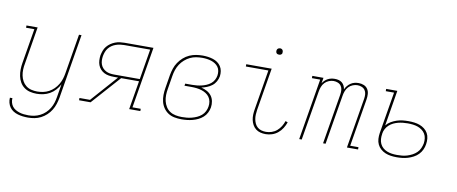

<svg xmlns="http://www.w3.org/2000/svg" viewBox="-76 -1036 3751 1577"><g transform="rotate(10 1800.0 -247.0)"><path d="M209 213Q187 213 165.5 210.5Q144 208 123.5 202Q103 196 85.5 185Q68 174 56 157.5Q44 141 38.5 120Q33 99 35 78H56Q54 96 59 114.5Q64 133 75 147Q86 161 101.5 170Q117 179 134.5 184.5Q152 190 171 192Q190 194 209 194Q234 194 258.5 189Q283 184 306.5 172Q330 160 349.5 141.5Q369 123 382.5 100.5Q396 78 403.5 54Q411 30 415 5L433 -104Q420 -78 399.5 -55.5Q379 -33 353.5 -18.5Q328 -4 300 2Q272 8 245 8Q216 8 189 1.5Q162 -5 140.5 -21Q119 -37 105.5 -60.5Q92 -84 86.5 -111Q81 -138 81.5 -166.5Q82 -195 87 -223L135 -511H66V-530H159L108 -220Q103 -195 102 -169Q101 -143 106 -119Q111 -95 122.5 -74Q134 -53 153 -38Q172 -23 196.5 -17Q221 -11 246 -11Q270 -11 295 -16Q320 -21 342.5 -33Q365 -45 384 -63.5Q403 -82 416.5 -104.5Q430 -127 437.5 -150.5Q445 -174 449 -199L504 -530H525L436 8Q431 35 422.5 61.5Q414 88 399 112.5Q384 137 362.5 157Q341 177 315.5 190Q290 203 263 208Q236 213 209 213Z M598 0V-19H686L881 -239H844Q823 -239 802.5 -242.5Q782 -246 764.5 -255Q747 -264 733.5 -279Q720 -294 713 -312.5Q706 -331 705 -352.5Q704 -374 707 -395Q711 -414 718 -433.5Q725 -453 738.5 -469.5Q752 -486 769.5 -498Q787 -510 806.5 -517.5Q826 -525 846 -527.5Q866 -530 885 -530H1125L1040 -19H1109V0H1016L1056 -239H907L694 0ZM844 -258H1059L1101 -511H885Q868 -511 850.5 -508.5Q833 -506 815.5 -500Q798 -494 782.5 -483.5Q767 -473 755.5 -458.5Q744 -444 737.5 -426.5Q731 -409 728 -392Q725 -374 725.5 -356Q726 -338 732 -321.5Q738 -305 749.5 -292.5Q761 -280 776 -272Q791 -264 808.5 -261Q826 -258 844 -258Z M1453 8Q1423 8 1394 2.5Q1365 -3 1342 -18Q1319 -33 1303 -56Q1287 -79 1280 -106.5Q1273 -134 1273.5 -164Q1274 -194 1279 -223L1297 -333Q1302 -361 1311 -388.5Q1320 -416 1336.5 -440.5Q1353 -465 1375.5 -485Q1398 -505 1425 -517Q1452 -529 1480 -533.5Q1508 -538 1535 -538Q1557 -538 1579 -535Q1601 -532 1621.5 -525.5Q1642 -519 1659 -507Q1676 -495 1687.5 -477.5Q1699 -460 1702.5 -438.5Q1706 -417 1703 -395Q1699 -372 1687 -350.5Q1675 -329 1656 -314.5Q1637 -300 1614.5 -291Q1592 -282 1569 -277Q1594 -271 1616.5 -259Q1639 -247 1654 -227.5Q1669 -208 1674 -182Q1679 -156 1675 -130Q1671 -107 1660 -85Q1649 -63 1630.5 -46.5Q1612 -30 1590 -19.5Q1568 -9 1545 -3Q1522 3 1499 5.5Q1476 8 1453 8ZM1453 -11Q1474 -11 1494.5 -13Q1515 -15 1536 -20.5Q1557 -26 1577 -35Q1597 -44 1614 -58.5Q1631 -73 1641 -93Q1651 -113 1654 -133Q1658 -154 1654 -175.5Q1650 -197 1638.5 -213Q1627 -229 1609.5 -240Q1592 -251 1572.5 -257Q1553 -263 1531.5 -265.5Q1510 -268 1488 -268H1430L1433 -286H1491Q1510 -286 1529.5 -288Q1549 -290 1568.5 -294.5Q1588 -299 1607 -307Q1626 -315 1642.5 -328Q1659 -341 1669 -359.5Q1679 -378 1682 -397Q1685 -416 1682 -435Q1679 -454 1668.5 -468.5Q1658 -483 1642.5 -493Q1627 -503 1609.5 -508.5Q1592 -514 1573 -516.5Q1554 -519 1535 -519Q1510 -519 1484 -515Q1458 -511 1434 -499.5Q1410 -488 1389 -469.5Q1368 -451 1353.5 -428.5Q1339 -406 1330.5 -381Q1322 -356 1318 -330L1300 -220Q1295 -194 1294.5 -167Q1294 -140 1300 -115.5Q1306 -91 1319.5 -69.5Q1333 -48 1354 -34.5Q1375 -21 1401 -16Q1427 -11 1453 -11Z M2155 8Q2132 8 2110.5 2.5Q2089 -3 2072.5 -16Q2056 -29 2045.5 -48Q2035 -67 2030.5 -88.5Q2026 -110 2027 -133Q2028 -156 2032 -179L2087 -511H1899V-530H2111L2052 -176Q2049 -156 2048 -136Q2047 -116 2050.5 -97.5Q2054 -79 2062 -62Q2070 -45 2084 -33Q2098 -21 2116.5 -16Q2135 -11 2155 -11Q2178 -11 2202 -19Q2226 -27 2245 -43.5Q2264 -60 2277 -81Q2290 -102 2298 -126L2317 -119Q2308 -93 2293 -69Q2278 -45 2256 -27Q2234 -9 2207.5 -0.5Q2181 8 2155 8ZM2150 -654Q2144 -654 2138 -656Q2132 -658 2128.5 -663Q2125 -668 2124 -674Q2123 -680 2124 -686Q2125 -691 2127.5 -695Q2130 -699 2133.5 -701.5Q2137 -704 2141.5 -705.5Q2146 -707 2150 -707Q2157 -707 2162.5 -704.5Q2168 -702 2171.5 -697Q2175 -692 2176 -686Q2177 -680 2176 -674Q2176 -669 2173.5 -665Q2171 -661 2167 -658.5Q2163 -656 2159 -655Q2155 -654 2150 -654Z M2434 0 2519 -511H2450V-530H2543L2535 -483Q2543 -496 2554.5 -507Q2566 -518 2579.5 -525Q2593 -532 2607.5 -535Q2622 -538 2637 -538Q2653 -538 2669 -534Q2685 -530 2697 -520Q2709 -510 2716 -496Q2723 -482 2725 -466Q2732 -482 2743.5 -496Q2755 -510 2770 -520Q2785 -530 2802 -534Q2819 -538 2836 -538Q2859 -538 2879.5 -529.5Q2900 -521 2911.5 -503Q2923 -485 2924.5 -462Q2926 -439 2922 -416L2856 -19H2925V0H2832L2902 -420Q2905 -439 2903.5 -457.5Q2902 -476 2892 -490.5Q2882 -505 2865 -512Q2848 -519 2829 -519Q2810 -519 2790 -511Q2770 -503 2755.5 -487.5Q2741 -472 2733.5 -452Q2726 -432 2723 -413L2654 0H2633L2703 -420Q2706 -439 2704.5 -457.5Q2703 -476 2693 -490.5Q2683 -505 2666 -512Q2649 -519 2630 -519Q2611 -519 2591 -511Q2571 -503 2556.5 -487.5Q2542 -472 2534.5 -452Q2527 -432 2524 -413L2455 0Z M3247 8Q3222 8 3198 4.5Q3174 1 3152.5 -8Q3131 -17 3113.5 -32.5Q3096 -48 3086 -69Q3076 -90 3074.5 -114.5Q3073 -139 3077 -164L3135 -511H3066V-530H3159L3110 -233Q3126 -253 3149 -266.5Q3172 -280 3196.5 -288Q3221 -296 3245 -298.5Q3269 -301 3294 -301Q3318 -301 3342 -298Q3366 -295 3387.5 -287Q3409 -279 3427 -265Q3445 -251 3456 -231.5Q3467 -212 3469.5 -188Q3472 -164 3468 -140Q3465 -117 3454.5 -94Q3444 -71 3426.5 -53Q3409 -35 3386.5 -23Q3364 -11 3340.5 -4Q3317 3 3294 5.5Q3271 8 3247 8ZM3247 -11Q3269 -11 3290 -13Q3311 -15 3332 -21.5Q3353 -28 3373 -38.5Q3393 -49 3409.5 -65Q3426 -81 3435 -101.5Q3444 -122 3448 -143Q3451 -164 3448.5 -185Q3446 -206 3435.5 -223Q3425 -240 3408.5 -252Q3392 -264 3373 -270.5Q3354 -277 3332.5 -279.5Q3311 -282 3290 -282Q3270 -282 3250.5 -280Q3231 -278 3211 -273Q3191 -268 3172 -259Q3153 -250 3137 -235.5Q3121 -221 3111 -202.5Q3101 -184 3098 -164V-161Q3094 -139 3095.5 -117.5Q3097 -96 3105.5 -77.5Q3114 -59 3129.5 -45.5Q3145 -32 3164 -24.5Q3183 -17 3204 -14Q3225 -11 3247 -11Z"/></g></svg>

Font: Iosevka Curly Slab ThEx
Style: Italic
Weight: 100
Width: 7
Italic angle: -9°
Monospace: yes
Designer: Belleve Invis
Foundry: Belleve Invis
Version: Version 11.1.0; ttfautohint (v1.8.3)